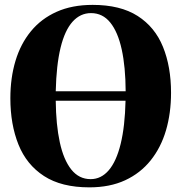

<svg xmlns="http://www.w3.org/2000/svg" viewBox="-20 -774 762 806"><path d="M355 12.5Q238 12.5 164.8 -35Q91.5 -82.5 57.5 -167.2Q23.5 -252 23.5 -361.5Q23.5 -447 45 -518.5Q66.5 -590 109.8 -642.8Q153 -695.5 217.8 -724.5Q282.5 -753.5 369 -753.5Q485 -753.5 557.8 -707Q630.5 -660.5 664.2 -577.2Q698 -494 698 -384.5Q698 -299 676.8 -226.8Q655.5 -154.5 612.5 -100.8Q569.5 -47 505.2 -17.2Q441 12.5 355 12.5ZM360.5 -22Q404.5 -22 436.5 -59.2Q468.5 -96.5 486.5 -169.8Q504.5 -243 507 -351H214Q215 -250.5 231 -176.8Q247 -103 279.2 -62.5Q311.5 -22 360.5 -22ZM214 -391H507.5Q507 -493 491 -566.2Q475 -639.5 443 -679.2Q411 -719 362 -719Q317 -719 284.5 -682.8Q252 -646.5 234.2 -573.5Q216.5 -500.5 214 -391Z"/></svg>

Font: Merriweather 120pt ExtraBold
Style: Regular
Weight: 800
Version: Version 2.100